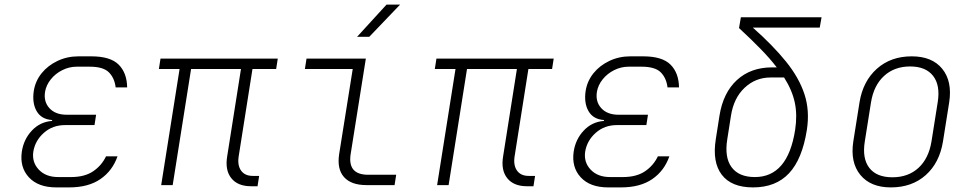

<svg xmlns="http://www.w3.org/2000/svg" viewBox="-20 -805 4240 835"><path d="M281 10H225Q146 10 105.5 -34Q65 -78 75 -146Q83 -199 118.5 -237Q154 -275 206 -279L207 -283Q160 -286 139.5 -321.5Q119 -357 127 -410Q134 -453 161 -486.5Q188 -520 230 -540Q272 -560 321 -560H377Q460 -560 496 -524Q532 -488 533 -425H483Q478 -466 453.5 -490.5Q429 -515 370 -515H314Q281 -515 251 -500Q221 -485 201 -460Q181 -435 176 -406Q169 -363 195 -334.5Q221 -306 270 -306H398L391 -261H263Q209 -261 171 -227.5Q133 -194 125 -146Q118 -100 148.5 -67.5Q179 -35 233 -35H289Q348 -35 385 -60Q422 -85 441 -125H491Q469 -62 416.5 -26Q364 10 281 10Z M1072 5Q1014 5 986 -30Q958 -65 968 -125L1028 -505H811L731 0H681L761 -505H671L678 -550H1188L1181 -505H1078L1018 -125Q1012 -86 1028.5 -63Q1045 -40 1079 -40H1107L1100 5Z M1574 0Q1507 0 1476 -35Q1445 -70 1455 -135L1514 -505H1306L1313 -550H1571L1505 -135Q1491 -45 1581 -45H1703L1696 0ZM1533 -645 1661 -785H1720L1586 -645Z M2272 5Q2214 5 2186 -30Q2158 -65 2168 -125L2228 -505H2011L1931 0H1881L1961 -505H1871L1878 -550H2388L2381 -505H2278L2218 -125Q2212 -86 2228.5 -63Q2245 -40 2279 -40H2307L2300 5Z M2681 10H2625Q2546 10 2505.5 -34Q2465 -78 2475 -146Q2483 -199 2518.5 -237Q2554 -275 2606 -279L2607 -283Q2560 -286 2539.5 -321.5Q2519 -357 2527 -410Q2534 -453 2561 -486.5Q2588 -520 2630 -540Q2672 -560 2721 -560H2777Q2860 -560 2896 -524Q2932 -488 2933 -425H2883Q2878 -466 2853.5 -490.5Q2829 -515 2770 -515H2714Q2681 -515 2651 -500Q2621 -485 2601 -460Q2581 -435 2576 -406Q2569 -363 2595 -334.5Q2621 -306 2670 -306H2798L2791 -261H2663Q2609 -261 2571 -227.5Q2533 -194 2525 -146Q2518 -100 2548.5 -67.5Q2579 -35 2633 -35H2689Q2748 -35 2785 -60Q2822 -85 2841 -125H2891Q2869 -62 2816.5 -26Q2764 10 2681 10Z M3255 10Q3161 10 3119 -45Q3077 -100 3093 -200L3109 -302Q3125 -402 3185 -457Q3245 -512 3338 -512H3358Q3329 -550 3288 -592Q3247 -634 3194 -683L3202 -730H3553L3545 -685H3254Q3342 -607 3398.5 -537Q3455 -467 3478.5 -395.5Q3502 -324 3489 -240Q3469 -113 3411.5 -51.5Q3354 10 3255 10ZM3263 -35Q3406 -35 3438 -240Q3448 -305 3436.5 -359Q3425 -413 3390 -468H3331Q3266 -468 3218.5 -423.5Q3171 -379 3159 -302L3143 -200Q3130 -121 3161.5 -78Q3193 -35 3263 -35Z M3854 10Q3766 10 3721.5 -44.5Q3677 -99 3691 -190L3718 -360Q3733 -452 3793.5 -506Q3854 -560 3945 -560Q4034 -560 4078 -505.5Q4122 -451 4108 -360L4081 -190Q4066 -97 4006 -43.5Q3946 10 3854 10ZM3861 -34Q3930 -34 3974.5 -75Q4019 -116 4031 -190L4058 -360Q4070 -434 4038 -475Q4006 -516 3938 -516Q3870 -516 3825 -475Q3780 -434 3768 -360L3741 -190Q3729 -116 3760.5 -75Q3792 -34 3861 -34Z"/></svg>

Font: JetBrains Mono NL Thin
Style: Italic
Weight: 100
Italic angle: -9°
Monospace: yes
Designer: Philipp Nurullin, Konstantin Bulenkov
Foundry: JetBrains
Version: Version 2.305; ttfautohint (v1.8.4.7-5d5b)